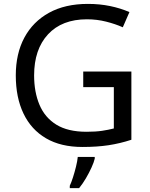

<svg xmlns="http://www.w3.org/2000/svg" viewBox="-20 -744 768 985"><path d="M407 -377H654V-27Q596 -8 537 1Q478 10 403 10Q292 10 216 -34.5Q140 -79 100.5 -161.5Q61 -244 61 -357Q61 -469 105 -551Q149 -633 231.5 -678.5Q314 -724 431 -724Q491 -724 544.5 -713Q598 -702 644 -682L610 -604Q572 -621 524.5 -633Q477 -645 426 -645Q298 -645 226.5 -568Q155 -491 155 -357Q155 -272 182.5 -206.5Q210 -141 269 -104.5Q328 -68 424 -68Q471 -68 504 -73Q537 -78 564 -85V-297H407ZM466 70Q462 88 449.5 115.5Q437 143 420.5 171Q404 199 386 221H338V209Q346 192 354.5 165.5Q363 139 370 110.5Q377 82 379 61H466Z"/></svg>

Font: Noto Sans Tifinagh Adrar
Style: Regular
Weight: 400
Designer: JamraPatel
Foundry: JamraPatel LLC
Version: Version 2.006; ttfautohint (v1.8.4.7-5d5b)